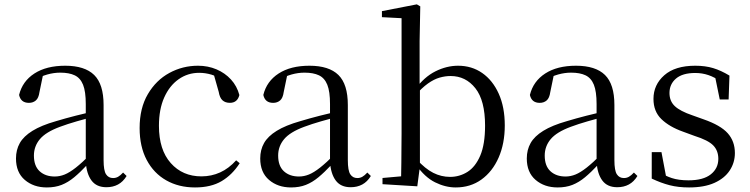

<svg xmlns="http://www.w3.org/2000/svg" viewBox="-20 -825 3358 860"><path d="M189.7 14.6Q130.5 14.6 91.1 -19.1Q51.6 -52.8 51.6 -115.1Q51.6 -153.9 68.8 -184.3Q85.9 -214.6 125.4 -239Q164.9 -263.5 230.9 -282.3Q272.8 -294.9 318.8 -306.7Q364.8 -318.5 404.8 -327.7V-303.3Q364.8 -293.3 323.7 -281.5Q282.6 -269.7 248.6 -257Q185.3 -233.6 158.6 -201.7Q131.9 -169.7 131.9 -128.2Q131.9 -81.6 157.5 -58Q183.2 -34.4 225.1 -34.4Q247.6 -34.4 269.6 -43.3Q291.6 -52.2 319.7 -74.2Q347.7 -96.3 385.8 -134.4L394.5 -87.1H370.9Q339.7 -53.7 312.5 -31.1Q285.2 -8.4 256.1 3.1Q227 14.6 189.7 14.6ZM456.8 13.6Q412.1 13.6 389.8 -16.6Q367.5 -46.7 364.2 -99.7V-103.3V-359Q364.2 -415 352.1 -445.3Q339.9 -475.6 314.7 -487.6Q289.6 -499.6 250 -499.6Q221.3 -499.6 192.1 -491.4Q162.9 -483.2 129.7 -464.7L173.2 -491.9L156.8 -412.7Q153.2 -386 140.7 -375.2Q128.1 -364.3 109.4 -364.3Q73.2 -364.3 65.5 -399.7Q80.4 -461 134.1 -495.8Q187.8 -530.6 272.2 -530.6Q359.5 -530.6 401.8 -489.2Q444 -447.8 444 -354.6V-107.7Q444 -60.8 455.1 -44.2Q466.1 -27.5 486.4 -27.5Q499 -27.5 509 -33.2Q519 -38.8 531.4 -52.1L547.1 -36.7Q531.2 -10.7 508.6 1.4Q486 13.6 456.8 13.6Z M853.6 14.6Q780.8 14.6 724.8 -17.1Q668.8 -48.8 637.1 -108.5Q605.4 -168.3 605.4 -251.4Q605.4 -340.7 642.2 -403.2Q678.9 -465.8 738.5 -498.2Q798 -530.6 866.8 -530.6Q911.5 -530.6 949.7 -514.4Q987.9 -498.1 1014.7 -468.8Q1041.5 -439.5 1052.2 -399.3Q1043.3 -364.4 1009.7 -364.4Q989 -364.4 976.6 -375.7Q964.1 -386.9 959.7 -413.5L934.7 -501.6L984.8 -461.9Q954.5 -482.4 927.4 -490.6Q900.3 -498.8 872 -498.8Q820.9 -498.8 779.9 -469.9Q739 -441 715.5 -388.2Q691.9 -335.4 691.9 -261.5Q691.9 -153.9 744.9 -94.5Q797.8 -35 882.2 -35Q927 -35 965.9 -52.7Q1004.9 -70.3 1037.8 -106.9L1053.6 -93.9Q1020.6 -42.3 972.9 -13.8Q925.2 14.6 853.6 14.6Z M1283.7 14.6Q1224.5 14.6 1185.1 -19.1Q1145.6 -52.8 1145.6 -115.1Q1145.6 -153.9 1162.8 -184.3Q1179.9 -214.6 1219.4 -239Q1258.9 -263.5 1324.9 -282.3Q1366.8 -294.9 1412.8 -306.7Q1458.8 -318.5 1498.8 -327.7V-303.3Q1458.8 -293.3 1417.7 -281.5Q1376.6 -269.7 1342.6 -257Q1279.3 -233.6 1252.6 -201.7Q1225.9 -169.7 1225.9 -128.2Q1225.9 -81.6 1251.5 -58Q1277.2 -34.4 1319.1 -34.4Q1341.6 -34.4 1363.6 -43.3Q1385.6 -52.2 1413.7 -74.2Q1441.7 -96.3 1479.8 -134.4L1488.5 -87.1H1464.9Q1433.7 -53.7 1406.5 -31.1Q1379.2 -8.4 1350.1 3.1Q1321 14.6 1283.7 14.6ZM1550.8 13.6Q1506.1 13.6 1483.8 -16.6Q1461.5 -46.7 1458.2 -99.7V-103.3V-359Q1458.2 -415 1446.1 -445.3Q1433.9 -475.6 1408.7 -487.6Q1383.6 -499.6 1344 -499.6Q1315.3 -499.6 1286.1 -491.4Q1256.9 -483.2 1223.7 -464.7L1267.2 -491.9L1250.8 -412.7Q1247.2 -386 1234.7 -375.2Q1222.1 -364.3 1203.4 -364.3Q1167.2 -364.3 1159.5 -399.7Q1174.4 -461 1228.1 -495.8Q1281.8 -530.6 1366.2 -530.6Q1453.5 -530.6 1495.8 -489.2Q1538 -447.8 1538 -354.6V-107.7Q1538 -60.8 1549.1 -44.2Q1560.1 -27.5 1580.4 -27.5Q1593 -27.5 1603 -33.2Q1613 -38.8 1625.4 -52.1L1641.1 -36.7Q1625.2 -10.7 1602.6 1.4Q1580 13.6 1550.8 13.6Z M1693.3 0V-27.8L1776.7 -35.2Q1777.7 -63.6 1777.7 -98.1Q1777.7 -132.5 1778.2 -166.9Q1778.7 -201.3 1778.7 -228.5V-743.5L1690.7 -748.1V-775.1L1847.1 -805.5L1862.5 -796.5L1859.5 -641V-437.1L1860.9 -427.1V-81.2V-79.9L1849.1 9.5ZM2021.2 14.6Q1975.1 14.6 1928.7 -8.4Q1882.3 -31.5 1844.2 -86.3H1833.2L1846.3 -111.1Q1884.7 -68.9 1920.6 -50.8Q1956.4 -32.7 1996.1 -32.7Q2038.2 -32.7 2073.8 -55Q2109.4 -77.4 2131.1 -127.9Q2152.7 -178.5 2152.7 -262.4Q2152.7 -374.7 2109.4 -429.6Q2066.1 -484.5 1998.3 -484.5Q1974.5 -484.5 1949.2 -477.4Q1923.9 -470.2 1896.7 -450.9Q1869.6 -431.5 1837.2 -395.4L1826.4 -424.4H1839.1Q1880.3 -480.6 1930.6 -505.6Q1980.8 -530.6 2031.7 -530.6Q2093.1 -530.6 2139.9 -498Q2186.8 -465.4 2213.9 -405.4Q2241 -345.3 2241 -263.2Q2241 -181.9 2213.4 -119.1Q2185.8 -56.3 2136.4 -20.8Q2087.1 14.6 2021.2 14.6Z M2477.7 14.6Q2418.5 14.6 2379.1 -19.1Q2339.6 -52.8 2339.6 -115.1Q2339.6 -153.9 2356.8 -184.3Q2373.9 -214.6 2413.4 -239Q2452.9 -263.5 2518.9 -282.3Q2560.8 -294.9 2606.8 -306.7Q2652.8 -318.5 2692.8 -327.7V-303.3Q2652.8 -293.3 2611.7 -281.5Q2570.6 -269.7 2536.6 -257Q2473.3 -233.6 2446.6 -201.7Q2419.9 -169.7 2419.9 -128.2Q2419.9 -81.6 2445.5 -58Q2471.2 -34.4 2513.1 -34.4Q2535.6 -34.4 2557.6 -43.3Q2579.6 -52.2 2607.7 -74.2Q2635.7 -96.3 2673.8 -134.4L2682.5 -87.1H2658.9Q2627.7 -53.7 2600.5 -31.1Q2573.2 -8.4 2544.1 3.1Q2515 14.6 2477.7 14.6ZM2744.8 13.6Q2700.1 13.6 2677.8 -16.6Q2655.5 -46.7 2652.2 -99.7V-103.3V-359Q2652.2 -415 2640.1 -445.3Q2627.9 -475.6 2602.7 -487.6Q2577.6 -499.6 2538 -499.6Q2509.3 -499.6 2480.1 -491.4Q2450.9 -483.2 2417.7 -464.7L2461.2 -491.9L2444.8 -412.7Q2441.2 -386 2428.7 -375.2Q2416.1 -364.3 2397.4 -364.3Q2361.2 -364.3 2353.5 -399.7Q2368.4 -461 2422.1 -495.8Q2475.8 -530.6 2560.2 -530.6Q2647.5 -530.6 2689.8 -489.2Q2732 -447.8 2732 -354.6V-107.7Q2732 -60.8 2743.1 -44.2Q2754.1 -27.5 2774.4 -27.5Q2787 -27.5 2797 -33.2Q2807 -38.8 2819.4 -52.1L2835.1 -36.7Q2819.2 -10.7 2796.6 1.4Q2774 13.6 2744.8 13.6Z M3066.4 14.6Q3017.9 14.6 2979 4.5Q2940.1 -5.6 2899.2 -25.1L2899.3 -143.7H2942.8L2966.5 -18.1L2929.9 -20.3V-56.3Q2958.4 -37.5 2989.2 -27.4Q3019.9 -17.3 3063.7 -17.3Q3130.2 -17.3 3163.8 -44.1Q3197.5 -70.9 3197.5 -113.5Q3197.5 -150.2 3174.8 -173.6Q3152.2 -197 3090.6 -216.4L3038.9 -235.4Q2978.2 -257 2942.6 -291.4Q2907 -325.9 2907 -382Q2907 -445.2 2955.4 -487.9Q3003.8 -530.6 3094.1 -530.6Q3139.4 -530.6 3174.5 -519.9Q3209.7 -509.2 3247.4 -486.4L3243.6 -379.4H3203.9L3180.1 -495.5L3211.5 -490.1V-457.8Q3180.7 -479.4 3152.9 -488.7Q3125.2 -498.1 3094.1 -498.1Q3037.1 -498.1 3007.9 -473.1Q2978.7 -448 2978.7 -408.5Q2978.7 -372 3002.7 -349.5Q3026.6 -327 3081.5 -308.4L3131.8 -290.4Q3207.6 -264 3239.7 -228.1Q3271.7 -192.1 3271.7 -139.6Q3271.7 -96.6 3248.5 -61.4Q3225.3 -26.2 3179.9 -5.8Q3134.5 14.6 3066.4 14.6Z"/></svg>

Font: Noto Serif KR
Style: Regular
Weight: 200
Designer: Ryoko NISHIZUKA 西塚涼子 (kana & ideographs); Frank Grießhammer (Latin, Greek & Cyrillic); Wenlong ZHANG 张文龙 (bopomofo); San
Foundry: Adobe
Version: Version 2.001;hotconv 1.1.0;makeotfexe 2.6.0